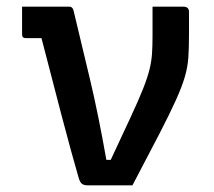

<svg xmlns="http://www.w3.org/2000/svg" viewBox="-20 -554 640 574"><path d="M104 -440H57Q46 -440 46 -451V-534H188Q197 -534 200 -522Q224 -422 249 -317Q274 -212 298 -76H311Q347 -153 370.5 -203.5Q394 -254 407.5 -288Q421 -322 427 -346.5Q433 -371 434.5 -394Q436 -417 436 -448V-534H529Q545 -534 545 -518V-448Q545 -410 543 -381.5Q541 -353 532.5 -324Q524 -295 506 -255Q488 -215 456.5 -154Q425 -93 376 0H241Q231 0 225 -4.5Q219 -9 215 -23Q205 -57 191.5 -106.5Q178 -156 163 -213Q148 -270 133 -328.5Q118 -387 104 -440Z"/></svg>

Font: Recursive Sn Lnr St Med
Style: Regular
Weight: 500
Version: Version 1.085;hotconv 1.1.0;makeotfexe 2.6.0; ttfautohint (v